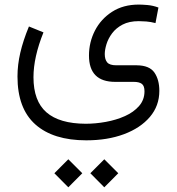

<svg xmlns="http://www.w3.org/2000/svg" viewBox="-20 -360 761 826"><path d="M368.7 385.3 428.7 325.2 488.8 385.3 428.7 445.8ZM213.9 385.3 273.9 325.2 334 385.3 273.9 445.8ZM167 -220.7Q124 -113.8 124 -27.8Q124 74.7 179.9 123.3Q235.8 171.9 348.6 172.4Q391.1 172.4 435.5 164.3Q480 156.2 517.6 139.4Q555.2 122.6 578.4 95.9Q601.6 69.3 601.6 32.7Q601.6 9.3 590.1 0.7Q578.6 -7.8 555.7 -7.8H475.6Q362.8 -7.8 362.8 -121.1Q362.8 -178.2 388.4 -228.3Q414.1 -278.3 462.2 -309.3Q510.3 -340.3 577.1 -340.3Q590.3 -340.3 614 -338.4Q637.7 -336.4 661.6 -327.6L648.9 -260.7Q628.4 -266.1 609.4 -267.6Q590.3 -269 577.1 -269Q535.6 -269 507.3 -254.2Q479 -239.3 462.2 -216.6Q445.3 -193.8 438 -169.7Q430.7 -145.5 430.7 -127.4Q430.7 -104 441.2 -91.6Q451.7 -79.1 480.5 -79.1H568.4Q623 -78.6 644.3 -47.9Q665.5 -17.1 665.5 30.8Q665.5 95.2 624.8 143.1Q584 190.9 513.2 217.3Q442.4 243.7 351.1 243.7Q209 243.7 132.1 175.3Q55.2 106.9 55.2 -31.2Q55.2 -81.1 67.4 -133.5Q79.6 -186 104.5 -246.1Z"/></svg>

Font: Vazir Light FD-UI
Style: Light-FD-UI
Weight: 300
Designer: Saber Rastikerdar
Foundry: Saber Rastikerdar
Version: Version 30.1.0